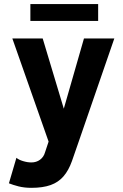

<svg xmlns="http://www.w3.org/2000/svg" viewBox="-20 -697 607 945"><path d="M334 96.1 367.4 0 542.7 -507.8H393.3L294 -162.1L190.1 -507.8H40.7L219.2 0L201.5 53.1Q195.1 75.9 177 89.2Q158.9 102.5 134.4 102.5Q114.9 102.5 93.4 95.9Q71.8 89.4 60.8 79.6L23.9 205.2Q42.9 213 71.2 220.3Q99.5 227.5 134.4 227.5Q190.8 227.5 229.2 213.8Q267.5 200 292.6 170.9Q317.7 141.9 334 96.1ZM129.5 -594.1H463.1V-677.1H129.5Z"/></svg>

Font: Giphurs SC
Style: Regular
Weight: 400
Version: Version 0.920